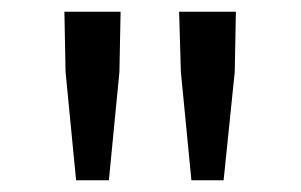

<svg xmlns="http://www.w3.org/2000/svg" viewBox="-20 -791 515 328"><path d="M92 -668 90 -771H186L184 -668L166 -483H110ZM289 -668 286 -771H383L381 -668L362 -483H307Z"/></svg>

Font: `nÑOSR
Style: Regular
Weight: 400
Designer: Ryoko NISHIZUKA ¬âXZm¬º[P (kana & ideographs); Paul D. Hunt (Latin, Greek & Cyrillic); Wenlong ZHANG _ e¬á¬ü¬ô (bopomof
Foundry: Adobe Systems Incorporated
Version: Version 1.00 June 24, 2014, initial release